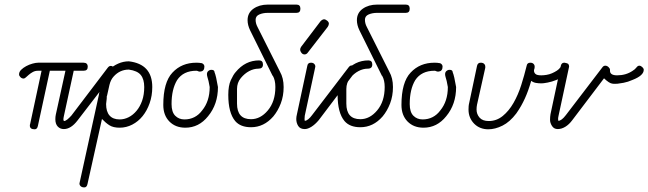

<svg xmlns="http://www.w3.org/2000/svg" viewBox="-20 -570 2823 836"><path d="M197 -262 145 -22Q142 -7 131 -7Q110 -7 110 -23Q110 -28 111 -29L161 -262H146Q133 -262 123 -256.5Q113 -251 105.5 -244.5Q98 -238 92.5 -233Q87 -228 83 -228Q75 -228 69 -234Q63 -240 63 -246Q63 -257 72 -266Q81 -275 94 -282Q107 -289 121.5 -293Q136 -297 146 -297H344Q362 -297 362 -279Q362 -262 344 -262H301L258 -64Q256 -55 256 -49Q256 -47 258 -43Q265 -43 273.5 -50Q282 -57 291 -67L449 -275Q455 -283 462 -283Q469 -283 475.5 -277.5Q482 -272 482 -266Q482 -258 478 -254L318 -46Q289 -8 258 -8Q242 -8 231.5 -19Q221 -30 221 -51Q221 -62 223 -71L265 -262Z M411 -159V-161Q418 -191 427 -219.5Q436 -248 454 -266Q472 -283 494.5 -293Q517 -303 541 -303Q643 -291 643 -191Q643 -153 631.5 -120.5Q620 -88 601 -64.5Q582 -41 556 -27.5Q530 -14 501 -14Q473 -14 456.5 -24.5Q440 -35 424 -52L361 231Q358 246 347 246Q337 246 331.5 241Q326 236 326 229Q326 226 327 224ZM446 -153 445 -152V-150Q445 -139 443.5 -130.5Q442 -122 442 -117Q442 -84 457 -67Q472 -50 501 -50Q521 -50 540 -59.5Q559 -69 574.5 -87.5Q590 -106 599 -132Q608 -158 608 -191Q608 -225 593 -243.5Q578 -262 541 -267Q502 -267 475 -237Q462 -223 456.5 -200Q451 -177 446 -153Z M859 -295Q870 -290 870 -280Q870 -270 865.5 -264.5Q861 -259 854 -259Q852 -258 851 -258Q848 -258 845 -259Q839 -262 835 -262Q778 -262 751 -221Q727 -181 727 -117Q727 -82 743 -66Q759 -50 783 -50Q807 -50 826.5 -60Q846 -70 860 -89Q893 -129 893 -191L888 -217Q885 -228 883 -235Q881 -242 881 -248Q881 -254 885 -259Q892 -266 900 -266Q914 -266 914 -256Q921 -239 929 -191Q929 -116 886 -64Q846 -14 787 -14Q744 -14 717.5 -41Q691 -68 691 -113Q691 -212 731 -254Q771 -297 835 -297Q835 -297 836 -297Q848 -297 857 -295Z M1271 -550Q1288 -550 1288 -532Q1288 -514 1271 -514H1146Q1125 -514 1109 -507Q1093 -500 1093 -484Q1093 -468 1101 -453L1199 -258Q1215 -230 1215 -191Q1215 -152 1202.5 -119.5Q1190 -87 1170 -63Q1129 -16 1073 -16Q1027 -16 1004 -43Q974 -79 974 -157Q974 -197 985 -221Q996 -245 1006 -256Q1048 -307 1108 -307Q1125 -307 1125 -289Q1125 -271 1105 -271Q1085 -271 1065 -260.5Q1045 -250 1028.5 -230Q1012 -210 1012 -182.5Q1012 -155 1012 -119Q1012 -51 1073 -51Q1114 -51 1146 -89Q1179 -128 1179 -191Q1179 -221 1168 -240Q1166 -240 1166 -242L1069 -438Q1058 -461 1058 -482Q1058 -514 1083.5 -532Q1109 -550 1146 -550Z M1318 -283Q1320 -297 1334 -297Q1343 -297 1348 -292Q1353 -287 1353 -280Q1353 -279 1352.5 -277.5Q1352 -276 1352 -275L1307 -66Q1306 -57 1306 -51Q1306 -48 1307 -44Q1314 -44 1322.5 -51Q1331 -58 1339 -69L1498 -277Q1504 -285 1511 -285Q1518 -285 1524.5 -279Q1531 -273 1531 -266Q1531 -260 1526 -256L1368 -47Q1352 -28 1336 -18Q1320 -8 1307 -8Q1287 -8 1278.5 -21.5Q1270 -35 1270 -52Q1270 -61 1273 -73ZM1321 -342Q1315 -333 1306 -333Q1298 -333 1292.5 -340Q1287 -347 1287 -354Q1287 -360 1291 -366L1376 -478Q1380 -482 1384 -484Q1388 -486 1391 -486Q1397 -486 1404.5 -480Q1412 -474 1412 -467Q1412 -461 1407 -453Z M1747 -550Q1764 -550 1764 -532Q1764 -514 1747 -514H1622Q1601 -514 1585 -507Q1569 -500 1569 -484Q1569 -468 1577 -453L1675 -258Q1691 -230 1691 -191Q1691 -152 1678.5 -119.5Q1666 -87 1646 -63Q1605 -16 1549 -16Q1503 -16 1480 -43Q1450 -79 1450 -157Q1450 -197 1461 -221Q1472 -245 1482 -256Q1524 -307 1584 -307Q1601 -307 1601 -289Q1601 -271 1581 -271Q1561 -271 1541 -260.5Q1521 -250 1504.5 -230Q1488 -210 1488 -182.5Q1488 -155 1488 -119Q1488 -51 1549 -51Q1590 -51 1622 -89Q1655 -128 1655 -191Q1655 -221 1644 -240Q1642 -240 1642 -242L1545 -438Q1534 -461 1534 -482Q1534 -514 1559.5 -532Q1585 -550 1622 -550Z M1896 -295Q1907 -290 1907 -280Q1907 -270 1902.5 -264.5Q1898 -259 1891 -259Q1889 -258 1888 -258Q1885 -258 1882 -259Q1876 -262 1872 -262Q1815 -262 1788 -221Q1764 -181 1764 -117Q1764 -82 1780 -66Q1796 -50 1820 -50Q1844 -50 1863.5 -60Q1883 -70 1897 -89Q1930 -129 1930 -191L1925 -217Q1922 -228 1920 -235Q1918 -242 1918 -248Q1918 -254 1922 -259Q1929 -266 1937 -266Q1951 -266 1951 -256Q1958 -239 1966 -191Q1966 -116 1923 -64Q1883 -14 1824 -14Q1781 -14 1754.5 -41Q1728 -68 1728 -113Q1728 -212 1768 -254Q1808 -297 1872 -297Q1872 -297 1873 -297Q1885 -297 1894 -295Z M2057 -283Q2060 -297 2073 -297Q2083 -297 2088 -292Q2093 -287 2093 -280Q2093 -279 2093 -277.5Q2093 -276 2093 -275L2057 -114Q2055 -104 2055 -93Q2055 -73 2068 -58Q2081 -43 2108 -43Q2142 -43 2169 -65Q2196 -87 2216 -122Q2236 -157 2249.5 -199.5Q2263 -242 2273 -283Q2275 -297 2289 -297Q2298 -297 2303 -292Q2308 -287 2308 -280Q2308 -273 2306.5 -269.5Q2305 -266 2305 -263Q2305 -254 2311.5 -248Q2318 -242 2337 -242Q2347 -242 2359.5 -244Q2372 -246 2383.5 -251Q2395 -256 2405 -262.5Q2415 -269 2420 -277Q2426 -285 2433 -285Q2439 -285 2445.5 -279Q2452 -273 2452 -267Q2452 -253 2437.5 -241.5Q2423 -230 2403 -222Q2383 -214 2364.5 -210.5Q2346 -207 2338 -207Q2325 -207 2313.5 -209Q2302 -211 2293 -218Q2286 -194 2279.5 -176Q2273 -158 2265.5 -141.5Q2258 -125 2249 -109Q2240 -93 2228 -76Q2200 -39 2168 -23Q2136 -7 2106 -7Q2088 -7 2072.5 -13Q2057 -19 2045 -31Q2033 -43 2026.5 -58.5Q2020 -74 2020 -93Q2020 -100 2020.5 -107Q2021 -114 2023 -122Z M2636 -262Q2636 -242 2667 -242Q2706 -242 2735 -262Q2745 -268 2751 -276Q2757 -284 2763.5 -284Q2770 -284 2776.5 -278Q2783 -272 2783 -266Q2783 -241 2734 -222Q2714 -213 2695 -209.5Q2676 -206 2669 -205.5Q2662 -205 2657 -205Q2655 -205 2653 -205Q2649 -205 2645 -206Q2632 -208 2610 -229L2472 -47Q2458 -28 2441.5 -18Q2425 -8 2408.5 -8Q2392 -8 2383.5 -21.5Q2375 -35 2375 -48Q2375 -61 2377 -73L2422 -284Q2425 -297 2437 -297Q2437 -297 2438 -297Q2450 -295 2454 -292Q2458 -287 2458 -280L2412 -66Q2410 -57 2410 -52Q2410 -47 2411 -44Q2425 -44 2444 -69L2603 -277Q2608 -284 2615.5 -284Q2623 -284 2629.5 -278Q2636 -272 2636 -266Z"/></svg>

Font: Gruenewald VA
Style: Regular
Weight: 400
Designer: Peter Wiegel
Foundry: Peter Wiegel, nach dem Schriftentwurf von Dr. H. Gr¸newald
Version: Version 0.007